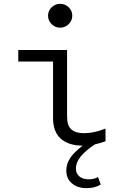

<svg xmlns="http://www.w3.org/2000/svg" viewBox="-20 -748 640 999"><path d="M293 -604Q267 -604 248.5 -622.5Q230 -641 230 -666Q230 -692 248.5 -710Q267 -728 293 -728Q319 -728 337.5 -710Q356 -692 356 -666Q356 -641 337.5 -622.5Q319 -604 293 -604ZM431 231Q383 231 354 206Q325 181 325 140Q325 105 345 74.5Q365 44 410 10Q335 9 295.5 -27Q256 -63 256 -134V-428H75V-488H329V-141Q329 -95 351 -75Q373 -55 416 -55Q442 -55 469 -60.5Q496 -66 529 -79V-13Q516 -8 502 -4Q488 0 474 3Q423 37 399 67.5Q375 98 375 128Q375 155 393 170Q411 185 442 185Q455 185 468 182Q481 179 490 173L504 212Q474 231 431 231Z"/></svg>

Font: Red Hat Mono
Style: Regular
Weight: 400
Designer: Pentagram, MCKL
Foundry: Pentagram, MCKL
Version: Version 1.023